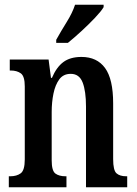

<svg xmlns="http://www.w3.org/2000/svg" viewBox="-20 -786 575 806"><path d="M17 0V-46H23Q50 -46 67 -58.5Q84 -71 84 -117V-423Q84 -466 67.5 -478Q51 -490 25 -490H21V-536H184L194 -459H198Q217 -504 246 -525.5Q275 -547 322 -547Q387 -547 421 -500.5Q455 -454 455 -352V-118Q455 -71 469 -58.5Q483 -46 510 -46H514V0H341V-339Q341 -403 327 -439.5Q313 -476 277 -476Q246 -476 229 -453Q212 -430 204.5 -393.5Q197 -357 197 -316V-113Q197 -69 212.5 -57.5Q228 -46 255 -46H259V0ZM216 -619Q236 -655 260 -693.5Q284 -732 295 -766H415V-756Q405 -739 379 -711.5Q353 -684 322 -655.5Q291 -627 265 -606H216Z"/></svg>

Font: Noto Serif ExtraCondensed SemiBold
Style: Regular
Weight: 600
Width: 2
Designer: Monotype Design Team
Foundry: Monotype Imaging Inc.
Version: Version 2.015; ttfautohint (v1.8.4.7-5d5b)